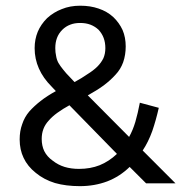

<svg xmlns="http://www.w3.org/2000/svg" viewBox="-20 -633 626 663"><path d="M462.9 -278.3Q456.1 -242.2 447.3 -211.9Q438.5 -182.6 425.8 -160.2Q377.9 -208 283.2 -303.7Q313.5 -320.3 337.9 -337.9Q361.3 -355.5 378.9 -375Q396.5 -393.6 405.3 -418Q414.1 -443.4 414.1 -472.7Q414.1 -503.9 403.3 -529.3Q391.6 -554.7 371.1 -574.2Q349.6 -593.8 320.3 -603.5Q292 -613.3 256.8 -613.3Q221.7 -613.3 193.4 -601.6Q165 -590.8 142.6 -570.3Q121.1 -548.8 110.4 -523.4Q99.6 -497.1 99.6 -466.8Q99.6 -429.7 114.3 -396.5Q128.9 -363.3 158.2 -334Q163.1 -329.1 172.9 -318.4Q142.6 -301.8 120.1 -284.2Q97.7 -266.6 81.1 -248Q64.5 -228.5 56.6 -204.1Q47.9 -180.7 47.9 -151.4Q47.9 -116.2 61.5 -87.9Q75.2 -58.6 103.5 -36.1Q131.8 -12.7 169.9 -1Q208 9.8 255.9 9.8Q306.6 9.8 350.6 -6.8Q393.6 -23.4 427.7 -56.6Q446.3 -38.1 484.4 0Q509.8 0 585.9 0Q557.6 -28.3 472.7 -113.3Q492.2 -142.6 505.9 -180.7Q518.6 -217.8 528.3 -260.7Q505.9 -266.6 462.9 -278.3ZM252.9 -49.8Q225.6 -49.8 203.1 -56.6Q180.7 -63.5 162.1 -78.1Q142.6 -91.8 132.8 -111.3Q124 -129.9 124 -153.3Q124 -171.9 129.9 -187.5Q135.7 -203.1 148.4 -216.8Q160.2 -230.5 177.7 -243.2Q196.3 -256.8 219.7 -269.5Q274.4 -213.9 383.8 -101.6Q357.4 -76.2 324.2 -62.5Q292 -49.8 252.9 -49.8ZM170.9 -466.8Q170.9 -486.3 176.8 -502Q182.6 -517.6 195.3 -530.3Q207 -542 222.7 -547.9Q237.3 -553.7 256.8 -553.7Q276.4 -553.7 292 -547.9Q307.6 -542 320.3 -530.3Q332 -517.6 337.9 -502Q343.8 -486.3 343.8 -466.8Q343.8 -447.3 336.9 -431.6Q329.1 -416 316.4 -403.3Q302.7 -389.6 282.2 -377Q262.7 -363.3 237.3 -349.6Q232.4 -355.5 221.7 -366.2Q208 -379.9 198.2 -392.6Q188.5 -404.3 181.6 -416Q175.8 -426.8 173.8 -439.5Q170.9 -452.1 170.9 -466.8Z"/></svg>

Font: TextaAlt
Style: Regular
Weight: 400
Designer: Daniel Hernandez & Miguel Hernandez
Version: Version 1.005;com.myfonts.easy.latinotype.texta.alt-regular.